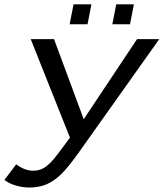

<svg xmlns="http://www.w3.org/2000/svg" viewBox="-52 -835 738 865"><path d="M79.6 9.8Q49.3 9.8 18.8 0.7Q-11.7 -8.3 -32.2 -24.4L21 -94.7Q60.1 -65.9 96.2 -65.9Q121.6 -65.9 139.9 -75.2Q158.2 -84.5 179.2 -106.2Q200.2 -127.9 263.2 -214.8L86.4 -658.7H191.4L325.2 -297.9L565.4 -658.7H665.5L308.1 -155.3Q255.9 -81.5 223.6 -50.3Q191.4 -19 157.7 -4.6Q124 9.8 79.6 9.8ZM454.1 -725.6 471.7 -815.4H551.3L533.7 -725.6ZM261.7 -725.6 279.3 -815.4H359.9L342.3 -725.6Z"/></svg>

Font: Cousine
Style: Italic
Weight: 400
Italic angle: -12°
Monospace: yes
Designer: Steve Matteson
Foundry: Monotype Imaging Inc.
Version: Version 1.21